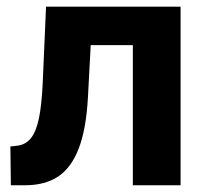

<svg xmlns="http://www.w3.org/2000/svg" viewBox="-20 -548 609 568"><path d="M409.7 -528.3V-414.5H151.4V-528.3ZM514.2 -528.3V0H373V-528.3ZM116.2 -528.3H254.4L240.2 -260.7Q234.9 -165 212.6 -107.9Q190.4 -50.8 151.4 -25.4Q112.3 0 55.2 0H12.2L10.7 -114.7L28.8 -116.7Q55.2 -119.1 71 -138.7Q86.9 -158.2 95.2 -198.2Q103.5 -238.3 106.4 -303.2Z"/></svg>

Font: RobotoDEMO
Style: Regular
Weight: 400
Designer: Christian Robertson
Foundry: Google
Version: Version 2.136